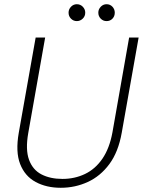

<svg xmlns="http://www.w3.org/2000/svg" viewBox="-20 -878 677 910"><path d="M268 12Q200 12 149 -15.5Q98 -43 75.5 -100.5Q53 -158 69 -249L149 -700H194L114 -248Q100 -169 117.5 -121Q135 -73 176.5 -51.5Q218 -30 276 -30Q334 -30 383 -53.5Q432 -77 465.5 -126Q499 -175 513 -251L592 -700H637L557 -249Q541 -158 498.5 -100.5Q456 -43 396 -15.5Q336 12 268 12ZM344 -778Q328 -778 316.5 -789.5Q305 -801 305 -818Q305 -834 316.5 -846Q328 -858 344 -858Q361 -858 372.5 -846Q384 -834 384 -818Q384 -801 372 -789.5Q360 -778 344 -778ZM485 -778Q469 -778 457.5 -789.5Q446 -801 446 -818Q446 -834 457.5 -846Q469 -858 485 -858Q502 -858 513 -846Q524 -834 524 -818Q524 -801 513 -789.5Q502 -778 485 -778Z"/></svg>

Font: DM Sans 9pt ExtraLight
Style: Italic
Weight: 250
Italic angle: -10°
Version: Version 4.004;gftools[0.9.30]